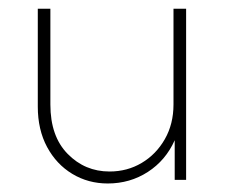

<svg xmlns="http://www.w3.org/2000/svg" viewBox="-20 -416 526 444"><path d="M229.2 8.3Q184 8.3 147.2 -13.9Q110.4 -36.1 88.9 -76Q67.4 -116 67.4 -169.4V-395.8H96.5V-174.3Q96.5 -100.7 136.5 -60.1Q176.4 -19.4 233.3 -19.4Q274.3 -19.4 307.6 -39.2Q341 -59 361.1 -94.1Q381.2 -129.2 381.2 -174.3V-395.8H410.4V0H384V-91.7Q363.2 -45.1 321.9 -18.4Q280.6 8.3 229.2 8.3Z"/></svg>

Font: Afacad Flux Thin
Style: Regular
Weight: 250
Designer: Kristian Moeller
Foundry: Dicotype
Version: Version 1.100